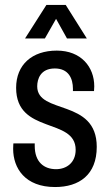

<svg xmlns="http://www.w3.org/2000/svg" viewBox="-20 -742 450 774"><path d="M330 -587 245 -722H167L81 -587H161L206 -666L250 -587ZM209 -538C109 -538 45 -481 45 -388C45 -199 285 -270 285 -138C285 -87 249 -60 206 -60C158 -60 120 -88 120 -154V-164H34C34 -162 33 -156 33 -142C33 -64 81 12 202 12C299 12 370 -37 370 -150C370 -346 130 -279 130 -394C130 -423 143 -466 201 -466C257 -466 274 -425 274 -384V-375H359C359 -377 360 -387 360 -394C360 -472 307 -538 209 -538Z"/></svg>

Font: Archivo Narrow
Style: Regular
Weight: 400
Designer: Hector Gatti
Foundry: Omnibus-Type
Version: Version 1.003;PS 001.003;hotconv 1.0.70;makeotf.lib2.5.58329